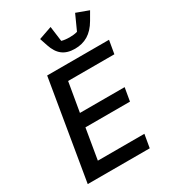

<svg xmlns="http://www.w3.org/2000/svg" viewBox="-223 -1058 1046 1172"><g transform="rotate(-30 300.0 -472.0)"><path d="M479 0 495 -93H167L203 -307H517L533 -400H218L253 -605H579L595 -698H159L42 0ZM389 -754C457 -754 511 -784 552 -855L585 -912L498 -944L450 -838C435 -833 413 -831 394 -831C379 -831 354 -833 339 -838L325 -944L233 -912L251 -858C274 -789 314 -754 389 -754Z"/></g></svg>

Font: IBM Mono Medium
Style: Italic
Weight: 500
Italic angle: -9°
Monospace: yes
Designer: Mike Abbink, Paul van der Laan, Pieter van Rosmalen
Foundry: Bold Monday
Version: Version 2.3